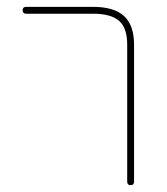

<svg xmlns="http://www.w3.org/2000/svg" viewBox="-20 -540 487 560"><path d="M56 -500Q46 -500 46 -510Q46 -520 56 -520H251Q313 -520 342 -493Q371 -466 371 -410V-10Q371 0 361 0Q351 0 351 -10V-410Q351 -458 327.5 -479Q304 -500 251 -500Z"/></svg>

Font: Rounded Mplus 1c Thin
Style: Regular
Weight: 250
Version: Version 1.059.20150529